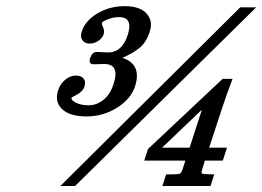

<svg xmlns="http://www.w3.org/2000/svg" viewBox="-20 -602 852 624"><path d="M596.2 -122.1 636.2 -245.6 506.8 -122.1ZM377.9 -414.1Q442.4 -392.6 418.5 -320.3Q405.3 -280.3 360.4 -252Q315.4 -223.6 261.2 -223.6Q207 -223.6 181.9 -247.3Q156.7 -271 168.9 -308.6Q175.8 -329.6 192.1 -343Q208.5 -356.4 226.1 -356.4Q243.7 -356.4 251.7 -346.7Q259.8 -336.9 254.2 -320.1Q248.5 -303.2 224.6 -291.5Q214.8 -287.1 212.4 -284.2Q210.4 -276.9 226.6 -268.3Q242.7 -259.8 268.3 -259.8Q293.9 -259.8 316.2 -277.6Q338.4 -295.4 349.1 -329.1Q370.1 -394 318.8 -394L285.2 -393.1Q266.1 -393.1 272.9 -413.1Q279.8 -433.1 294.2 -433.1Q308.6 -433.1 310.5 -432.6L328.1 -431.6Q376 -429.7 395 -488Q414.1 -546.4 366.2 -546.4Q348.6 -546.4 330.6 -539.3Q312.5 -532.2 311.3 -527.6Q310.1 -522.9 315.2 -512.5Q320.3 -502 316.7 -490.2Q313 -478.5 300 -469.5Q287.1 -460.4 271.2 -460.4Q255.4 -460.4 247.8 -471.4Q240.2 -482.4 245.6 -499.5Q257.3 -535.2 296.9 -558.6Q336.4 -582 385.3 -582Q434.1 -582 456.1 -558.3Q478 -534.7 466.8 -499.5Q455.6 -464.4 433.3 -446.3Q411.1 -428.2 377.9 -414.1ZM735.8 -345.7Q716.3 -295.4 700.2 -245.6L659.7 -122.1H717.8L704.1 -80.1H646L636.7 -50.3Q633.3 -39.6 637.2 -37.6Q641.1 -35.6 676.3 -35.2L664.1 2.4H507.8L520 -35.2H530.3Q557.6 -35.2 563.5 -37.4Q569.3 -39.6 572.8 -50.3L582.5 -80.1H448.7L460.9 -117.7L703.6 -345.7ZM812.5 -578.1 224.1 2.4H176.3L760.7 -578.1Z"/></svg>

Font: RIT Rachana
Style: Bold Italic
Weight: 700
Designer: Hussain KH
Version: 1.4.7